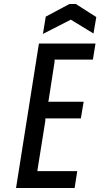

<svg xmlns="http://www.w3.org/2000/svg" viewBox="-20 -937 500 957"><path d="M252 -640V-629L222 -435L220 -430H397L383 -347H206V-335L167 -91V-89Q167 -85 166 -84H365L352 0H60L174 -720H456L443 -640ZM446 -770 333 -839 194 -768 208 -854 326 -917H358L460 -852Z"/></svg>

Font: Economica
Style: Bold Italic
Weight: 700
Designer: Vicente Lamonaca
Foundry: Vicente Lamonaca
Version: Version 1.100